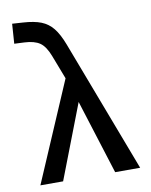

<svg xmlns="http://www.w3.org/2000/svg" viewBox="-81 -771 653 832"><g transform="rotate(-10 245.5 -355.5)"><path d="M358 0 255 -327 129 0H29L217 -438L177 -542Q160 -587 136 -603.5Q112 -620 68 -622L24 -624L30 -711L77 -708Q126 -705 156.5 -693Q187 -681 208 -655Q229 -629 247 -582L468 0Z"/></g></svg>

Font: Ysabeau Infant Semibold
Style: Regular
Weight: 600
Designer: Christian Thalmann (Catharsis Fonts)
Version: Version 0.003